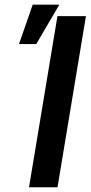

<svg xmlns="http://www.w3.org/2000/svg" viewBox="-20 -796 386 816"><path d="M345.2 -727.3H224.1L103.3 0H224.4ZM60.7 -608.7H134.2L232.2 -776.3H119Z"/></svg>

Font: Magic Ui Pro Semi Bold
Style: Italic
Weight: 600
Italic angle: -9.39999°
Designer: Stefan Endress, Andreas Faust
Version: Version 1.000;FEAKit 1.0